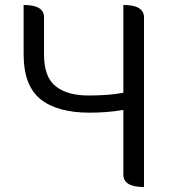

<svg xmlns="http://www.w3.org/2000/svg" viewBox="-20 -752 701 772"><path d="M559 0Q476 0 476 -50V-310Q412 -299 340 -299Q211 -299 143 -353Q75 -408 75 -533V-732Q157 -732 157 -683V-533Q157 -442 204 -405Q251 -368 335 -368Q419 -368 476 -379V-732Q559 -732 559 -682V0Z"/></svg>

Font: Swei Half Moon CJK TC
Style: DemiLight
Weight: 350
Version: Version 2.125